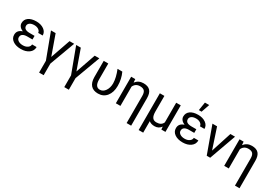

<svg xmlns="http://www.w3.org/2000/svg" viewBox="50 -1942 4710 3309"><g transform="rotate(30 2404.5 -287.5)"><path d="M139.6 -148.4C139.6 -203.1 177.7 -231.4 253.9 -233.4H363.3V-305.7H267.6C188 -305.7 148.4 -331.5 148.4 -383.8C148.4 -407.7 159.7 -427.2 181.6 -442.4C203.6 -457 232.4 -464.4 269 -464.4C303.7 -464.4 333 -456.1 356.4 -439.9C379.4 -423.3 391.1 -403.8 391.1 -380.9H481.4C481.4 -427.2 461.4 -464.8 420.9 -494.1C380.4 -522.9 329.6 -537.6 269 -537.6C203.1 -537.6 151.9 -523.9 114.3 -497.1C76.7 -470.2 57.6 -432.6 57.6 -384.3C57.6 -336.9 91.3 -294.9 148.4 -271.5C81.5 -250 48.3 -209 48.3 -148.4C48.3 -100.6 68.4 -62.5 108.9 -33.7C149.4 -4.9 202.6 9.8 269 9.8C333.5 9.8 386.7 -5.4 428.2 -35.6C469.7 -65.4 490.2 -106 490.2 -156.2H399.9C399.9 -129.9 387.2 -107.9 362.3 -89.8C336.9 -71.8 305.7 -63 269 -63C230.5 -63 199.7 -70.8 175.8 -86.9C151.9 -103 139.6 -123.5 139.6 -148.4Z M653.8 -528.3H561.5L747.1 -31.2V203.1H837.9V-27.8L1022.9 -528.3H930.7L793.9 -134.8Z M1154.8 -528.3H1062.5L1248 -31.2V203.1H1338.9V-27.8L1523.9 -528.3H1431.6L1294.9 -134.8Z M1610.8 -528.3V-204.6C1612.3 -64.5 1677.7 9.8 1804.2 9.8C1875 9.8 1931.6 -16.1 1973.6 -68.4C2015.1 -120.1 2036.1 -189 2036.1 -274.4C2036.1 -365.2 2017.6 -449.7 1981 -528.3H1885.7C1924.3 -434.1 1944.3 -349.6 1945.8 -274.4C1945.8 -215.3 1932.1 -165 1904.3 -124.5C1876.5 -84 1841.8 -63.5 1799.8 -63.5C1734.4 -63.5 1701.7 -113.3 1701.7 -212.4V-528.3Z M2157.2 -528.3V0H2248V-383.3C2270 -434.1 2313 -463.9 2373 -463.9C2414.6 -463.9 2444.3 -453.6 2461.9 -433.6C2479.5 -413.6 2488.3 -381.3 2488.3 -336.9V202.6H2578.6V-342.3C2578.1 -475.1 2523.9 -538.1 2400.4 -538.1C2335.4 -538.1 2283.2 -512.7 2244.1 -461.9L2238.8 -528.3Z M2728 -528.3V203.1H2818.4V-25.9C2844.7 -2 2881.8 9.8 2929.7 9.8C2984.9 9.8 3027.8 -12.2 3058.1 -56.2L3062.5 0H3144V-528.3H3053.2V-137.7C3033.2 -88.4 2990.7 -63.5 2925.8 -63.5C2850.1 -63.5 2818.8 -113.3 2818.4 -219.2V-528.3Z M3454.6 -613.3H3509.3L3565.9 -777.8H3481ZM3358.9 -148.4C3358.9 -203.1 3397 -231.4 3473.1 -233.4H3582.5V-305.7H3486.8C3407.2 -305.7 3367.7 -331.5 3367.7 -383.8C3367.7 -407.7 3378.9 -427.2 3400.9 -442.4C3422.9 -457 3451.7 -464.4 3488.3 -464.4C3522.9 -464.4 3552.2 -456.1 3575.7 -439.9C3598.6 -423.3 3610.4 -403.8 3610.4 -380.9H3700.7C3700.7 -427.2 3680.7 -464.8 3640.1 -494.1C3599.6 -522.9 3548.8 -537.6 3488.3 -537.6C3422.4 -537.6 3371.1 -523.9 3333.5 -497.1C3295.9 -470.2 3276.9 -432.6 3276.9 -384.3C3276.9 -336.9 3310.5 -294.9 3367.7 -271.5C3300.8 -250 3267.6 -209 3267.6 -148.4C3267.6 -100.6 3287.6 -62.5 3328.1 -33.7C3368.7 -4.9 3421.9 9.8 3488.3 9.8C3552.7 9.8 3606 -5.4 3647.5 -35.6C3689 -65.4 3709.5 -106 3709.5 -156.2H3619.1C3619.1 -129.9 3606.4 -107.9 3581.5 -89.8C3556.2 -71.8 3524.9 -63 3488.3 -63C3449.7 -63 3418.9 -70.8 3395 -86.9C3371.1 -103 3358.9 -123.5 3358.9 -148.4Z M3866.7 -528.3H3774.4L3965.8 0H4034.7L4224.1 -528.3H4131.8L4001 -122.6Z M4313.5 -528.3V0H4404.3V-383.3C4426.3 -434.1 4469.2 -463.9 4529.3 -463.9C4570.8 -463.9 4600.6 -453.6 4618.2 -433.6C4635.7 -413.6 4644.5 -381.3 4644.5 -336.9V202.6H4734.9V-342.3C4734.4 -475.1 4680.2 -538.1 4556.6 -538.1C4491.7 -538.1 4439.5 -512.7 4400.4 -461.9L4395 -528.3Z"/></g></svg>

Font: Roboto
Style: Regular
Weight: 400
Designer: Google
Version: Version 2.137; 2017